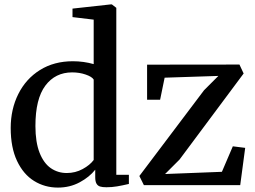

<svg xmlns="http://www.w3.org/2000/svg" viewBox="-20 -839 1156 870"><path d="M28.5 -259Q28.5 -344 63 -413Q97.5 -482 161.2 -521.8Q225 -561.5 310 -561.5Q359 -561.5 404.5 -548.5V-750L308.5 -761.5V-800L481 -819H487L507 -803.5V-47H564V-5.5Q534 1.5 510.5 5.5Q487 9.5 462 9.5Q444 9.5 433.5 6.2Q423 3 417.2 -7Q411.5 -17 411.5 -36V-70Q385 -36.5 340.8 -12.8Q296.5 11 242.5 11Q183 11 134.5 -19Q86 -49 57.2 -109.8Q28.5 -170.5 28.5 -259ZM404.5 -114V-478.5Q396.5 -491.5 368.2 -501.2Q340 -511 307 -511Q230.5 -511 185.5 -451Q140.5 -391 140.5 -268Q140.5 -195 159.2 -147.2Q178 -99.5 210 -77.2Q242 -55 282.5 -55Q321.5 -55 354.5 -73Q387.5 -91 404.5 -114ZM904.5 -430 969.5 -495 726 -487 705.5 -387H646.5V-546L1065 -546.5L1084 -506L793.5 -116L728 -50.5L985.5 -60.5L1035 -176L1091 -169L1068.5 0H632L611.5 -41.5Z"/></svg>

Font: Merriweather 12pt
Style: Regular
Weight: 400
Designer: Eben Sorkin
Foundry: Eben Sorkin
Version: Version 2.100